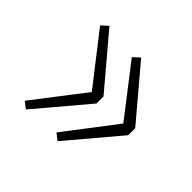

<svg xmlns="http://www.w3.org/2000/svg" viewBox="-104 -596 638 638"><g transform="rotate(45 214.5 -277.5)"><path d="M82 -81 234 -261V-294L82 -474L59 -453L196 -277L59 -99ZM231 -81 383 -261V-294L231 -474L208 -453L344 -277L208 -99Z"/></g></svg>

Font: Source Han Sans JP ExtraLight
Style: Regular
Weight: 250
Designer: Ryoko NISHIZUKA 西塚涼子 (kana, bopomofo & ideographs); Paul D. Hunt (Latin, Greek & Cyrillic); Sandoll Communications 산돌커뮤니
Foundry: Adobe
Version: Version 2.001;hotconv 1.0.107;makeotfexe 2.5.65593